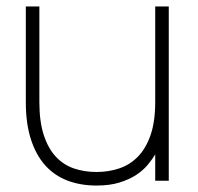

<svg xmlns="http://www.w3.org/2000/svg" viewBox="-20 -560 613 595"><path d="M102 -244Q102 -183.5 115.5 -142Q129 -100.5 152.5 -75Q176 -49.5 208.5 -38.2Q241 -27 279 -27Q316.5 -27 349.8 -38.2Q383 -49.5 407.8 -75Q432.5 -100.5 446.8 -142Q461 -183.5 461 -244V-540H503V0H461V-81.5Q452 -66.5 438 -49.5Q424 -32.5 402.5 -18.2Q381 -4 350.8 5.5Q320.5 15 279 15Q230 15 189.5 -0.2Q149 -15.5 120.2 -47.5Q91.5 -79.5 75.8 -128.2Q60 -177 60 -244V-540H102Z"/></svg>

Font: Vela Sans ExtLt
Style: Regular
Weight: 200
Designer: Principal design: Mikhail Sharanda - project Manrope.
Design modification: Ravid Balaliev
Foundry: Mikhail Sharanda
Version: Version 1.001